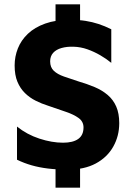

<svg xmlns="http://www.w3.org/2000/svg" viewBox="-20 -774 617 892"><path d="M238 -620V-754H352V-620ZM238 98V-40H352V98ZM295 14Q244 14 203 9Q162 4 127 -6Q92 -16 59 -32V-186Q105 -149 163 -130Q221 -111 273 -111Q319 -111 343.5 -128.5Q368 -146 368 -182Q368 -209 345.5 -225.5Q323 -242 286 -254.5Q249 -267 203 -283Q174 -292 146 -306Q118 -320 96 -341.5Q74 -363 61 -394Q48 -425 48 -470Q48 -511 63 -549Q78 -587 109.5 -617Q141 -647 190 -664.5Q239 -682 305 -682Q346 -682 377.5 -677Q409 -672 438 -662.5Q467 -653 497 -638V-482Q474 -501 445.5 -517.5Q417 -534 386 -545Q355 -556 321 -557Q291 -558 266 -551Q241 -544 227 -528.5Q213 -513 213 -489Q213 -461 230 -445Q247 -429 277 -418.5Q307 -408 344 -396Q385 -384 419.5 -369.5Q454 -355 480 -333Q506 -311 520 -279Q534 -247 534 -202Q534 -142 506 -92.5Q478 -43 425 -14.5Q372 14 295 14Z"/></svg>

Font: Maven Pro
Style: Bold
Weight: 700
Designer: Joe Prince
Foundry: Joe Prince
Version: Version 2.103